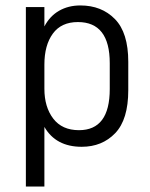

<svg xmlns="http://www.w3.org/2000/svg" viewBox="-20 -533 550 705"><path d="M75 -507H143V-436Q163 -474 197 -493.5Q231 -513 275 -513Q353 -513 402 -463Q451 -413 451 -306V-202Q451 -94 403 -44Q355 6 280 6Q185 6 143 -67V152H75ZM383 -206V-301Q383 -452 266 -452Q205 -452 174 -409.5Q143 -367 143 -296V-207Q143 -140 175.5 -97.5Q208 -55 270 -55Q383 -55 383 -206Z"/></svg>

Font: D-DIN
Style: Regular
Weight: 400
Designer: Charles Nix
Foundry: Datto Inc.
Version: Version 1.00